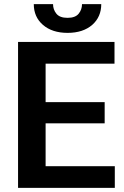

<svg xmlns="http://www.w3.org/2000/svg" viewBox="-20 -915 604 935"><path d="M202.1 -105.5V-314.5H489.7V-417.5H202.1V-605H537.6V-710.9H67.9V0H539.1V-105.5ZM379.4 -895C379.4 -877.4 374 -861.8 363.3 -848.6C352.5 -835 334.5 -828.1 309.1 -828.1C283.2 -828.1 265.1 -835 254.4 -848.6C243.7 -861.8 238.3 -877.4 238.3 -895H144.5C144.5 -853.5 159.2 -819.8 189 -793.9C218.8 -768.1 258.8 -754.9 309.1 -754.9C359.4 -754.9 399.4 -768.1 429.2 -793.9C458.5 -819.8 473.1 -853.5 473.1 -895Z"/></svg>

Font: Vazirmatn SemiBold
Style: Regular
Weight: 600
Designer: Saber Rastikerdar
Foundry: Saber Rastikerdar
Version: Version 33.003